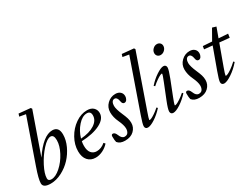

<svg xmlns="http://www.w3.org/2000/svg" viewBox="-58 -1277 2410 1840"><g transform="rotate(-30 1147.5 -357.0)"><path d="M106.9 11.2Q23.4 11.2 23.4 -38.6Q23.4 -85.9 64.5 -202.6L232.4 -684.1L164.1 -696.3L173.3 -725.1L301.3 -712.9L310.1 -699.7L151.9 -249.5Q270 -424.8 371.6 -424.8Q442.9 -424.8 442.9 -338.9Q442.9 -278.3 413.6 -214.8Q384.3 -151.4 337.9 -101.8Q291.5 -52.2 229.5 -20.5Q167.5 11.2 106.9 11.2ZM132.8 -21.5Q179.2 -21.5 234.1 -70.3Q289.1 -119.1 326.4 -190.2Q363.8 -261.2 363.8 -320.8Q363.8 -381.3 327.6 -381.3Q290 -381.3 234.4 -320.3Q178.7 -259.3 137.9 -179.9Q97.2 -100.6 97.2 -50.8Q97.2 -21.5 132.8 -21.5Z M604 11.2Q549.8 11.2 518.1 -25.1Q486.3 -61.5 486.3 -125.5Q486.3 -198.7 525.4 -268.6Q564.5 -338.4 627 -381.6Q689.5 -424.8 754.9 -424.8Q801.3 -424.8 825.7 -400.9Q850.1 -377 850.1 -341.8Q850.1 -278.3 771.5 -238Q692.9 -197.8 565.9 -192.4Q561 -168.5 561 -143.6Q561 -90.3 583.7 -63.7Q606.4 -37.1 643.6 -37.1Q693.4 -37.1 737.8 -75.2L751.5 -59.6Q722.7 -26.9 682.9 -7.8Q643.1 11.2 604 11.2ZM740.2 -400.4Q689.9 -400.4 641.4 -345.9Q592.8 -291.5 571.8 -217.8Q667.5 -224.1 724.9 -261.5Q782.2 -298.8 782.2 -354.5Q782.2 -400.4 740.2 -400.4Z M929.2 11.2Q873.5 11.2 847.2 -22Q841.3 -41.5 841.3 -85Q841.3 -106.9 858.9 -106.9Q881.3 -106.9 896 -69.3Q913.6 -24.4 944.3 -24.4Q971.2 -24.4 982.9 -42.7Q994.6 -61 994.6 -86.9Q994.6 -123.5 966.3 -184.1Q939.5 -240.7 939.5 -295.4Q939.5 -349.6 978.3 -387.2Q1017.1 -424.8 1069.3 -424.8Q1102.5 -424.8 1122.6 -406.7Q1142.6 -388.7 1142.6 -359.4Q1142.6 -340.3 1132.3 -323.2Q1122.1 -306.2 1104.5 -306.2Q1081.1 -306.2 1076.2 -341.8Q1073.2 -363.3 1063.7 -376Q1054.2 -388.7 1041 -388.7Q1021 -388.7 1011.5 -372.1Q1002 -355.5 1002 -331.1Q1002 -294.4 1032.7 -224.6Q1049.3 -187 1057.1 -161.1Q1064.9 -135.3 1064.9 -108.4Q1064.9 -58.6 1028.8 -23.7Q992.7 11.2 929.2 11.2Z M1181.6 11.2Q1167 11.2 1158.9 3.2Q1150.9 -4.9 1150.9 -20Q1150.9 -43.5 1180.2 -127L1375 -684.6L1306.2 -696.3L1315.4 -725.1L1443.8 -712.9L1452.1 -699.7L1251 -124Q1227.5 -57.6 1227.5 -46.9Q1227.5 -43 1231.4 -43Q1237.8 -43 1250.2 -47.9Q1262.7 -52.7 1289.3 -70.1Q1315.9 -87.4 1346.7 -114.7L1356.9 -104Q1310.5 -52.7 1260.7 -20.8Q1210.9 11.2 1181.6 11.2Z M1634.3 -529.8Q1613.8 -529.8 1601.1 -542.7Q1588.4 -555.7 1588.4 -574.7Q1588.4 -600.1 1608.2 -619.6Q1627.9 -639.2 1652.8 -639.2Q1673.3 -639.2 1686.5 -626.5Q1699.7 -613.8 1699.7 -594.2Q1699.7 -568.8 1679.9 -549.3Q1660.2 -529.8 1634.3 -529.8ZM1463.4 11.2Q1448.7 11.2 1440.7 2.9Q1432.6 -5.4 1432.6 -20Q1432.6 -46.9 1464.8 -127L1529.8 -289.6Q1556.2 -355 1556.2 -366.7Q1556.2 -370.6 1552.2 -370.6Q1546.4 -370.6 1532.7 -364.5Q1519 -358.4 1492.9 -340.6Q1466.8 -322.8 1438.5 -297.4L1427.2 -307.6Q1470.2 -356.9 1521.7 -390.9Q1573.2 -424.8 1600.6 -424.8Q1615.2 -424.8 1623.3 -416.5Q1631.3 -408.2 1631.3 -393.6Q1631.3 -368.7 1600.1 -288.1L1535.6 -124Q1509.3 -57.1 1509.3 -46.9Q1509.3 -43 1513.2 -43Q1520 -43 1532.2 -47.9Q1544.4 -52.7 1571 -70.1Q1597.7 -87.4 1628.9 -114.7L1638.7 -104Q1592.3 -53.2 1542.5 -21Q1492.7 11.2 1463.4 11.2Z M1750.5 11.2Q1694.8 11.2 1668.5 -22Q1662.6 -41.5 1662.6 -85Q1662.6 -106.9 1680.2 -106.9Q1702.6 -106.9 1717.3 -69.3Q1734.9 -24.4 1765.6 -24.4Q1792.5 -24.4 1804.2 -42.7Q1815.9 -61 1815.9 -86.9Q1815.9 -123.5 1787.6 -184.1Q1760.7 -240.7 1760.7 -295.4Q1760.7 -349.6 1799.6 -387.2Q1838.4 -424.8 1890.6 -424.8Q1923.8 -424.8 1943.8 -406.7Q1963.9 -388.7 1963.9 -359.4Q1963.9 -340.3 1953.6 -323.2Q1943.4 -306.2 1925.8 -306.2Q1902.3 -306.2 1897.5 -341.8Q1894.5 -363.3 1885 -376Q1875.5 -388.7 1862.3 -388.7Q1842.3 -388.7 1832.8 -372.1Q1823.2 -355.5 1823.2 -331.1Q1823.2 -294.4 1854 -224.6Q1870.6 -187 1878.4 -161.1Q1886.2 -135.3 1886.2 -108.4Q1886.2 -58.6 1850.1 -23.7Q1814 11.2 1750.5 11.2Z M2026.4 11.2Q2011.7 11.2 2003.4 3.2Q1995.1 -4.9 1995.1 -20Q1995.1 -42.5 2025.9 -127L2110.8 -360.4L2020.5 -369.1L2025.9 -402.3L2125 -395.5L2190.9 -511.7L2232.9 -499L2193.4 -391.1L2295.4 -384.3L2289.1 -342.3L2179.7 -353L2097.2 -126.5Q2073.2 -60.1 2073.2 -48.8Q2073.2 -44.9 2077.1 -44.9Q2084 -44.9 2097.4 -50.3Q2110.8 -55.7 2140.6 -75.9Q2170.4 -96.2 2204.6 -128.4L2214.4 -117.7Q2165.5 -61 2110.8 -24.9Q2056.2 11.2 2026.4 11.2Z"/></g></svg>

Font: Elstob 18pt
Style: Italic
Weight: 400
Italic angle: -20°
Designer: Peter S. Baker
Version: Version 1.015